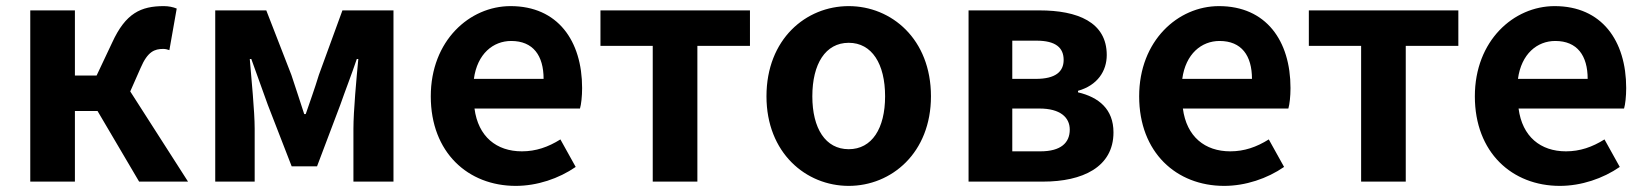

<svg xmlns="http://www.w3.org/2000/svg" viewBox="-20 -594 5381 628"><path d="M406 -295 440 -372C463 -426 486 -434 514 -434C522 -434 528 -432 534 -430L558 -566C546 -571 531 -574 516 -574C441 -574 391 -551 347 -455L296 -347H225V-560H79V0H225V-231H299L435 0H595Z M684 0H813V-173C813 -230 802 -339 797 -401H802C818 -355 840 -297 856 -251L934 -50H1017L1093 -251C1109 -297 1131 -353 1147 -401H1152C1146 -339 1136 -230 1136 -173V0H1267V-560H1100L1023 -349C1009 -303 994 -262 980 -221H975C962 -262 948 -303 933 -349L851 -560H684Z M1667 14C1737 14 1808 -10 1863 -48L1813 -138C1773 -113 1733 -99 1687 -99C1604 -99 1544 -147 1532 -239H1877C1881 -252 1884 -279 1884 -306C1884 -461 1804 -574 1650 -574C1516 -574 1389 -461 1389 -279C1389 -95 1511 14 1667 14ZM1530 -336C1541 -418 1593 -460 1652 -460C1724 -460 1758 -412 1758 -336Z M2115 0H2261V-444H2433V-560H1944V-444H2115Z M2756 14C2896 14 3025 -94 3025 -279C3025 -466 2896 -574 2756 -574C2616 -574 2487 -466 2487 -279C2487 -94 2616 14 2756 14ZM2756 -106C2680 -106 2637 -174 2637 -279C2637 -385 2680 -454 2756 -454C2832 -454 2875 -385 2875 -279C2875 -174 2832 -106 2756 -106Z M3148 0H3392C3520 0 3622 -47 3622 -161C3622 -237 3574 -276 3506 -292V-297C3570 -315 3600 -362 3600 -414C3600 -522 3504 -560 3380 -560H3148ZM3291 -336V-461H3370C3433 -461 3459 -438 3459 -398C3459 -360 3433 -336 3368 -336ZM3291 -99V-239H3380C3448 -239 3479 -210 3479 -170C3479 -127 3450 -99 3383 -99Z M3984 14C4054 14 4125 -10 4180 -48L4130 -138C4090 -113 4050 -99 4004 -99C3921 -99 3861 -147 3849 -239H4194C4198 -252 4201 -279 4201 -306C4201 -461 4121 -574 3967 -574C3833 -574 3706 -461 3706 -279C3706 -95 3828 14 3984 14ZM3847 -336C3858 -418 3910 -460 3969 -460C4041 -460 4075 -412 4075 -336Z M4432 0H4578V-444H4750V-560H4261V-444H4432Z M5082 14C5152 14 5223 -10 5278 -48L5228 -138C5188 -113 5148 -99 5102 -99C5019 -99 4959 -147 4947 -239H5292C5296 -252 5299 -279 5299 -306C5299 -461 5219 -574 5065 -574C4931 -574 4804 -461 4804 -279C4804 -95 4926 14 5082 14ZM4945 -336C4956 -418 5008 -460 5067 -460C5139 -460 5173 -412 5173 -336Z"/></svg>

Font: Noto Sans CJK KR Bold
Style: Regular
Weight: 700
Designer: Ryoko NISHIZUKA (kana & ideographs); Paul D. Hunt (Latin, Greek & Cyrillic); Wenlong ZHANG (bopomofo); Sandoll Communica
Foundry: Adobe Systems Incorporated
Version: Version 1.004;PS 1.004;hotconv 1.0.82;makeotf.lib2.5.63406